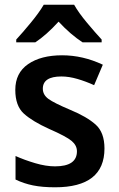

<svg xmlns="http://www.w3.org/2000/svg" viewBox="-20 -786 504 816"><path d="M424 -155Q424 -223 386.5 -256.5Q349 -290 279 -319Q210 -348 186 -365.5Q162 -383 162 -409Q162 -461 241 -461Q273 -461 309 -450.5Q345 -440 380 -424L417 -511Q332 -551 244 -551Q154 -551 99.5 -513.5Q45 -476 45 -404Q45 -336 81.5 -303Q118 -270 189 -238Q262 -206 284.5 -187Q307 -168 307 -143Q307 -79 214 -79Q175 -79 129.5 -92.5Q84 -106 46 -123V-23Q81 -6 120.5 2Q160 10 214 10Q424 10 424 -155ZM295 -766H166Q146 -732 110.5 -689Q75 -646 49 -618V-606H130Q177 -637 229 -694Q280 -639 331 -606H412V-618Q386 -646 350 -689Q314 -732 295 -766Z"/></svg>

Font: Noto Sans Display Medium
Style: Regular
Weight: 500
Designer: Monotype Design Team
Foundry: Monotype Imaging Inc.
Version: Version 1.900